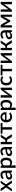

<svg xmlns="http://www.w3.org/2000/svg" viewBox="3970 -4530 729 8710"><g transform="rotate(-90 4335.0 -175.5)"><path d="M183.5 -262.5 7 0H103C110.3 0 116.2 -2.2 120.8 -6.5C125.2 -10.8 129.3 -15.7 133 -21L239.5 -180C244.5 -187.7 248.5 -197.3 251.5 -209L369 -21C372 -15.7 375.9 -10.8 380.8 -6.5C385.6 -2.2 392.2 0 400.5 0H503.5L327 -267.5L496.5 -510H398C387.7 -510 379.2 -504.3 372.5 -493L275 -346.5C268 -334.8 263.2 -324.2 260.5 -314.5L145.5 -495C142.5 -500 139.1 -503.8 135.3 -506.2C131.4 -508.8 125.3 -510 117 -510H14Z M905 0H953V-324C953 -353 948.9 -379.4 940.8 -403.2C932.6 -427.1 920.8 -447.7 905.2 -465C889.8 -482.3 870.6 -495.8 847.8 -505.3C824.9 -514.8 798.8 -519.5 769.5 -519.5C689.8 -519.5 621.2 -492.7 563.5 -439L583 -404C586.3 -398.3 590.6 -393.6 595.8 -389.8C600.9 -385.9 607.2 -384 614.5 -384C623.5 -384 632 -386.6 640 -391.8C648 -396.9 657.2 -402.5 667.5 -408.5C677.8 -414.5 690 -420.1 704 -425.3C718 -430.4 735.3 -433 756 -433C786.3 -433 809.3 -424 825 -406C840.7 -388 848.5 -360.7 848.5 -324V-290C790.5 -288.7 741.8 -283.2 702.2 -273.5C662.8 -263.8 630.9 -251.6 606.8 -236.8C582.6 -221.9 565.2 -205.2 554.8 -186.5C544.2 -167.8 539 -148.7 539 -129C539 -106 542.8 -86 550.2 -69C557.8 -52 568 -37.8 581 -26.3C594 -14.8 609.4 -6.2 627.2 -0.5C645.1 5.2 664.3 8 685 8C703.7 8 720.8 6.4 736.2 3.2C751.8 0.1 766.2 -4.7 779.8 -11C793.2 -17.3 806.3 -25 819 -34C831.7 -43 844.5 -53.5 857.5 -65.5L868 -24C871.7 -14.3 876.2 -7.9 881.5 -4.8C886.8 -1.6 894.7 0 905 0ZM717.5 -67C706.5 -67 696.4 -68.3 687.3 -70.8C678.1 -73.3 670.1 -77.3 663.3 -82.8C656.4 -88.3 651.1 -95.3 647.2 -103.8C643.4 -112.3 641.5 -122.5 641.5 -134.5C641.5 -146.8 645.1 -158.1 652.2 -168.3C659.4 -178.4 671.2 -187.3 687.5 -195C703.8 -202.7 725.2 -208.8 751.5 -213.5C777.8 -218.2 810.2 -221.3 848.5 -223V-128C829.5 -108.3 809.9 -93.2 789.8 -82.8C769.6 -72.2 745.5 -67 717.5 -67Z M1078.5 169.5H1186V-46.5C1202.7 -29.5 1221.5 -16.2 1242.5 -6.8C1263.5 2.8 1289 7.5 1319 7.5C1353 7.5 1383.5 0.8 1410.5 -12.8C1437.5 -26.2 1460.5 -44.9 1479.5 -68.8C1498.5 -92.6 1513.1 -120.8 1523.2 -153.2C1533.4 -185.8 1538.5 -220.8 1538.5 -258.5C1538.5 -300.5 1533.9 -337.8 1524.8 -370.2C1515.6 -402.8 1502.7 -430 1486 -452C1469.3 -474 1449.3 -490.8 1426 -502.2C1402.7 -513.8 1376.7 -519.5 1348 -519.5C1330 -519.5 1313.1 -517.5 1297.3 -513.5C1281.4 -509.5 1266.6 -503.8 1252.8 -496.5C1238.9 -489.2 1226 -480.3 1214 -470C1202 -459.7 1190.7 -448.3 1180 -436L1171.5 -489.5C1167.5 -503.2 1158.2 -510 1143.5 -510H1078.5ZM1312 -433C1330 -433 1346.2 -429.8 1360.5 -423.5C1374.8 -417.2 1387 -407 1397 -393C1407 -379 1414.7 -360.9 1420 -338.7C1425.3 -316.6 1428 -289.8 1428 -258.5C1428 -197.8 1416.2 -152.2 1392.8 -121.5C1369.2 -90.8 1336.5 -75.5 1294.5 -75.5C1272.8 -75.5 1253.1 -79.4 1235.2 -87.2C1217.4 -95.1 1201 -108.7 1186 -128V-364.5C1203 -386.5 1221.3 -403.4 1241 -415.2C1260.7 -427.1 1284.3 -433 1312 -433Z M1971.5 0H2019.5V-324C2019.5 -353 2015.4 -379.4 2007.2 -403.2C1999.1 -427.1 1987.2 -447.7 1971.8 -465C1956.2 -482.3 1937.1 -495.8 1914.2 -505.3C1891.4 -514.8 1865.3 -519.5 1836 -519.5C1756.3 -519.5 1687.7 -492.7 1630 -439L1649.5 -404C1652.8 -398.3 1657.1 -393.6 1662.2 -389.8C1667.4 -385.9 1673.7 -384 1681 -384C1690 -384 1698.5 -386.6 1706.5 -391.8C1714.5 -396.9 1723.7 -402.5 1734 -408.5C1744.3 -414.5 1756.5 -420.1 1770.5 -425.3C1784.5 -430.4 1801.8 -433 1822.5 -433C1852.8 -433 1875.8 -424 1891.5 -406C1907.2 -388 1915 -360.7 1915 -324V-290C1857 -288.7 1808.2 -283.2 1768.8 -273.5C1729.2 -263.8 1697.4 -251.6 1673.2 -236.8C1649.1 -221.9 1631.8 -205.2 1621.2 -186.5C1610.8 -167.8 1605.5 -148.7 1605.5 -129C1605.5 -106 1609.2 -86 1616.8 -69C1624.2 -52 1634.5 -37.8 1647.5 -26.3C1660.5 -14.8 1675.9 -6.2 1693.8 -0.5C1711.6 5.2 1730.8 8 1751.5 8C1770.2 8 1787.2 6.4 1802.8 3.2C1818.2 0.1 1832.8 -4.7 1846.2 -11C1859.8 -17.3 1872.8 -25 1885.5 -34C1898.2 -43 1911 -53.5 1924 -65.5L1934.5 -24C1938.2 -14.3 1942.7 -7.9 1948 -4.8C1953.3 -1.6 1961.2 0 1971.5 0ZM1784 -67C1773 -67 1762.9 -68.3 1753.8 -70.8C1744.6 -73.3 1736.6 -77.3 1729.8 -82.8C1722.9 -88.3 1717.6 -95.3 1713.8 -103.8C1709.9 -112.3 1708 -122.5 1708 -134.5C1708 -146.8 1711.6 -158.1 1718.8 -168.3C1725.9 -178.4 1737.7 -187.3 1754 -195C1770.3 -202.7 1791.7 -208.8 1818 -213.5C1844.3 -218.2 1876.7 -221.3 1915 -223V-128C1896 -108.3 1876.4 -93.2 1856.3 -82.8C1836.1 -72.2 1812 -67 1784 -67Z M2452 -481 2355 -328C2348.3 -317 2340.3 -308.8 2331 -303.5C2321.7 -298.2 2310 -295.5 2296 -295.5H2252.5V-510H2145V0.5H2252.5V-223.5H2303C2317.3 -223.5 2330.2 -220.5 2341.5 -214.5C2352.8 -208.5 2362 -199.2 2369 -186.5L2455.5 -37.5C2462.8 -25.2 2471.8 -15.8 2482.3 -9.5C2492.8 -3.2 2507.5 0 2526.5 0H2600.5L2474 -210.5C2465.3 -225.5 2455.6 -237.7 2444.8 -247.2C2433.9 -256.7 2420.3 -263.8 2404 -268.5C2416.7 -272.8 2427.3 -279 2436 -287C2444.7 -295 2453 -305.5 2461 -318.5L2586.5 -510H2502.5C2492.5 -510 2482.9 -507.3 2473.7 -502C2464.6 -496.7 2457.3 -489.7 2452 -481Z M2623 -510V-429H2811.5V0H2919V-429H3107V-510Z M3381.5 -518C3343.8 -518 3310.1 -511.4 3280.2 -498.2C3250.4 -485.1 3225.1 -467.2 3204.2 -444.5C3183.4 -421.8 3167.4 -395.2 3156.2 -364.5C3145.1 -333.8 3139.5 -300.8 3139.5 -265.5C3139.5 -221.2 3145.7 -182 3158.2 -148C3170.7 -114 3188.1 -85.5 3210.2 -62.5C3232.4 -39.5 3258.6 -22.1 3288.7 -10.3C3318.9 1.6 3351.7 7.5 3387 7.5C3405 7.5 3423.5 6.1 3442.5 3.2C3461.5 0.4 3480 -4.3 3498 -10.8C3516 -17.3 3533 -25.7 3549 -36C3565 -46.3 3579.3 -59 3592 -74L3561.5 -113.5C3556.8 -120.2 3550.2 -123.5 3541.5 -123.5C3534.8 -123.5 3527.5 -121.1 3519.5 -116.3C3511.5 -111.4 3501.8 -106.1 3490.5 -100.3C3479.2 -94.4 3465.8 -89.1 3450.5 -84.2C3435.2 -79.4 3417 -77 3396 -77C3374 -77 3354.1 -80.4 3336.2 -87.2C3318.4 -94.1 3303.1 -104.5 3290.2 -118.5C3277.4 -132.5 3267.2 -150.1 3259.5 -171.2C3251.8 -192.4 3247.3 -217.5 3246 -246.5H3573.5C3583.2 -246.5 3589.8 -249.3 3593.5 -255C3597.2 -260.7 3599 -271.8 3599 -288.5C3599 -324.8 3593.6 -357.2 3582.7 -385.7C3571.9 -414.2 3556.8 -438.3 3537.5 -458C3518.2 -477.7 3495.2 -492.6 3468.5 -502.7C3441.8 -512.9 3412.8 -518 3381.5 -518ZM3383.5 -440C3402.8 -440 3419.9 -436.7 3434.7 -430.2C3449.6 -423.7 3462 -414.7 3472 -403.2C3482 -391.7 3489.6 -378.2 3494.7 -362.7C3499.9 -347.2 3502.5 -330.5 3502.5 -312.5H3249C3255 -352.8 3269.2 -384.2 3291.5 -406.5C3313.8 -428.8 3344.5 -440 3383.5 -440Z M3699 169.5H3806.5V-46.5C3823.2 -29.5 3842 -16.2 3863 -6.8C3884 2.8 3909.5 7.5 3939.5 7.5C3973.5 7.5 4004 0.8 4031 -12.8C4058 -26.2 4081 -44.9 4100 -68.8C4119 -92.6 4133.6 -120.8 4143.8 -153.2C4153.9 -185.8 4159 -220.8 4159 -258.5C4159 -300.5 4154.4 -337.8 4145.2 -370.2C4136.1 -402.8 4123.2 -430 4106.5 -452C4089.8 -474 4069.8 -490.8 4046.5 -502.2C4023.2 -513.8 3997.2 -519.5 3968.5 -519.5C3950.5 -519.5 3933.6 -517.5 3917.8 -513.5C3901.9 -509.5 3887.1 -503.8 3873.2 -496.5C3859.4 -489.2 3846.5 -480.3 3834.5 -470C3822.5 -459.7 3811.2 -448.3 3800.5 -436L3792 -489.5C3788 -503.2 3778.7 -510 3764 -510H3699ZM3932.5 -433C3950.5 -433 3966.7 -429.8 3981 -423.5C3995.3 -417.2 4007.5 -407 4017.5 -393C4027.5 -379 4035.2 -360.9 4040.5 -338.7C4045.8 -316.6 4048.5 -289.8 4048.5 -258.5C4048.5 -197.8 4036.8 -152.2 4013.2 -121.5C3989.8 -90.8 3957 -75.5 3915 -75.5C3893.3 -75.5 3873.6 -79.4 3855.8 -87.2C3837.9 -95.1 3821.5 -108.7 3806.5 -128V-364.5C3823.5 -386.5 3841.8 -403.4 3861.5 -415.2C3881.2 -427.1 3904.8 -433 3932.5 -433Z M4263 0.5H4328C4336.3 0.5 4343.8 -2.4 4350.5 -8.2C4357.2 -14.1 4362.5 -20.2 4366.5 -26.5C4406.8 -82.2 4443.2 -132.2 4475.5 -176.5C4489.2 -195.5 4502.7 -214.1 4516 -232.3C4529.3 -250.4 4541.3 -266.7 4551.8 -281C4562.3 -295.3 4570.8 -307.1 4577.3 -316.3C4583.8 -325.4 4587.3 -330.3 4588 -331C4591.3 -335.7 4594.7 -341.1 4598 -347.2C4601.3 -353.4 4604.7 -360.2 4608 -367.5C4606.7 -358.8 4605.7 -350.3 4605 -342C4604.3 -333.7 4604 -326.2 4604 -319.5V0H4711.5V-510H4646.5C4638.2 -510 4630.7 -507.2 4624 -501.5C4617.3 -495.8 4612 -489.7 4608 -483C4567.3 -427.3 4530.8 -377.3 4498.5 -333C4484.8 -314 4471.4 -295.4 4458.3 -277.2C4445.1 -259.1 4433.3 -242.8 4422.8 -228.5C4412.3 -214.2 4403.7 -202.5 4397 -193.5C4390.3 -184.5 4386.8 -179.7 4386.5 -179C4379.5 -169 4372.7 -156.3 4366 -141C4367.3 -149.7 4368.4 -158.2 4369.3 -166.8C4370.1 -175.2 4370.5 -183.2 4370.5 -190.5V-510H4263Z M5203 -410 5231.5 -449C5209.5 -471 5184.4 -488 5156.2 -500C5128.1 -512 5095.5 -518 5058.5 -518C5018.8 -518 4983.8 -511.4 4953.5 -498.2C4923.2 -485.1 4897.8 -466.8 4877.2 -443.5C4856.8 -420.2 4841.2 -392.4 4830.5 -360.2C4819.8 -328.1 4814.5 -293.2 4814.5 -255.5C4814.5 -213.8 4820.4 -176.8 4832.2 -144.3C4844.1 -111.8 4860.2 -84.3 4880.8 -61.8C4901.2 -39.3 4925.2 -22.1 4952.8 -10.3C4980.2 1.6 5009.8 7.5 5041.5 7.5C5059.8 7.5 5078 6.1 5096 3.2C5114 0.4 5131.3 -4.3 5148 -10.8C5164.7 -17.3 5180.5 -25.7 5195.5 -36C5210.5 -46.3 5224.2 -59 5236.5 -74L5206 -113.5C5201.3 -120.2 5194.7 -123.5 5186 -123.5C5179 -123.5 5172.4 -121 5166.3 -116C5160.1 -111 5152.7 -105.5 5144 -99.5C5135.3 -93.5 5124.5 -88 5111.5 -83C5098.5 -78 5081.7 -75.5 5061 -75.5C5040 -75.5 5021.1 -79.5 5004.3 -87.5C4987.4 -95.5 4973.1 -107.2 4961.3 -122.5C4949.4 -137.8 4940.3 -156.7 4934 -179C4927.7 -201.3 4924.5 -226.8 4924.5 -255.5C4924.5 -283.2 4927.4 -308.1 4933.2 -330.3C4939.1 -352.4 4947.9 -371.3 4959.8 -386.8C4971.6 -402.3 4986.3 -414.2 5003.8 -422.5C5021.3 -430.8 5041.7 -435 5065 -435C5083 -435 5098 -433 5110 -429C5122 -425 5132.3 -420.6 5140.8 -415.8C5149.3 -410.9 5156.6 -406.5 5162.8 -402.5C5168.9 -398.5 5174.8 -396.5 5180.5 -396.5C5186.2 -396.5 5190.5 -397.7 5193.5 -400C5196.5 -402.3 5199.7 -405.7 5203 -410Z M5269.5 -510V-429H5458V0H5565.5V-429H5753.5V-510Z M5832 0.5H5897C5905.3 0.5 5912.8 -2.4 5919.5 -8.2C5926.2 -14.1 5931.5 -20.2 5935.5 -26.5C5975.8 -82.2 6012.2 -132.2 6044.5 -176.5C6058.2 -195.5 6071.7 -214.1 6085 -232.3C6098.3 -250.4 6110.3 -266.7 6120.8 -281C6131.3 -295.3 6139.8 -307.1 6146.3 -316.3C6152.8 -325.4 6156.3 -330.3 6157 -331C6160.3 -335.7 6163.7 -341.1 6167 -347.2C6170.3 -353.4 6173.7 -360.2 6177 -367.5C6175.7 -358.8 6174.7 -350.3 6174 -342C6173.3 -333.7 6173 -326.2 6173 -319.5V0H6280.5V-510H6215.5C6207.2 -510 6199.7 -507.2 6193 -501.5C6186.3 -495.8 6181 -489.7 6177 -483C6136.3 -427.3 6099.8 -377.3 6067.5 -333C6053.8 -314 6040.4 -295.4 6027.3 -277.2C6014.1 -259.1 6002.3 -242.8 5991.8 -228.5C5981.3 -214.2 5972.7 -202.5 5966 -193.5C5959.3 -184.5 5955.8 -179.7 5955.5 -179C5948.5 -169 5941.7 -156.3 5935 -141C5936.3 -149.7 5937.4 -158.2 5938.3 -166.8C5939.1 -175.2 5939.5 -183.2 5939.5 -190.5V-510H5832Z M6718.5 -481 6621.5 -328C6614.8 -317 6606.8 -308.8 6597.5 -303.5C6588.2 -298.2 6576.5 -295.5 6562.5 -295.5H6519V-510H6411.5V0.5H6519V-223.5H6569.5C6583.8 -223.5 6596.7 -220.5 6608 -214.5C6619.3 -208.5 6628.5 -199.2 6635.5 -186.5L6722 -37.5C6729.3 -25.2 6738.3 -15.8 6748.8 -9.5C6759.3 -3.2 6774 0 6793 0H6867L6740.5 -210.5C6731.8 -225.5 6722.1 -237.7 6711.3 -247.2C6700.4 -256.7 6686.8 -263.8 6670.5 -268.5C6683.2 -272.8 6693.8 -279 6702.5 -287C6711.2 -295 6719.5 -305.5 6727.5 -318.5L6853 -510H6769C6759 -510 6749.4 -507.3 6740.2 -502C6731.1 -496.7 6723.8 -489.7 6718.5 -481Z M7271.5 0H7319.5V-324C7319.5 -353 7315.4 -379.4 7307.2 -403.2C7299.1 -427.1 7287.2 -447.7 7271.8 -465C7256.2 -482.3 7237.1 -495.8 7214.2 -505.3C7191.4 -514.8 7165.3 -519.5 7136 -519.5C7056.3 -519.5 6987.7 -492.7 6930 -439L6949.5 -404C6952.8 -398.3 6957.1 -393.6 6962.2 -389.8C6967.4 -385.9 6973.7 -384 6981 -384C6990 -384 6998.5 -386.6 7006.5 -391.8C7014.5 -396.9 7023.7 -402.5 7034 -408.5C7044.3 -414.5 7056.5 -420.1 7070.5 -425.3C7084.5 -430.4 7101.8 -433 7122.5 -433C7152.8 -433 7175.8 -424 7191.5 -406C7207.2 -388 7215 -360.7 7215 -324V-290C7157 -288.7 7108.2 -283.2 7068.8 -273.5C7029.2 -263.8 6997.4 -251.6 6973.2 -236.8C6949.1 -221.9 6931.8 -205.2 6921.2 -186.5C6910.8 -167.8 6905.5 -148.7 6905.5 -129C6905.5 -106 6909.2 -86 6916.8 -69C6924.2 -52 6934.5 -37.8 6947.5 -26.3C6960.5 -14.8 6975.9 -6.2 6993.8 -0.5C7011.6 5.2 7030.8 8 7051.5 8C7070.2 8 7087.2 6.4 7102.8 3.2C7118.2 0.1 7132.8 -4.7 7146.2 -11C7159.8 -17.3 7172.8 -25 7185.5 -34C7198.2 -43 7211 -53.5 7224 -65.5L7234.5 -24C7238.2 -14.3 7242.7 -7.9 7248 -4.8C7253.3 -1.6 7261.2 0 7271.5 0ZM7084 -67C7073 -67 7062.9 -68.3 7053.8 -70.8C7044.6 -73.3 7036.6 -77.3 7029.8 -82.8C7022.9 -88.3 7017.6 -95.3 7013.8 -103.8C7009.9 -112.3 7008 -122.5 7008 -134.5C7008 -146.8 7011.6 -158.1 7018.8 -168.3C7025.9 -178.4 7037.7 -187.3 7054 -195C7070.3 -202.7 7091.7 -208.8 7118 -213.5C7144.3 -218.2 7176.7 -221.3 7215 -223V-128C7196 -108.3 7176.4 -93.2 7156.3 -82.8C7136.1 -72.2 7112 -67 7084 -67Z M7712 -250 7573.5 -487C7568.2 -496.7 7561.9 -503.2 7554.8 -506.5C7547.6 -509.8 7540.3 -511.5 7533 -511.5H7445V0H7542V-308.5C7542 -319.2 7541.2 -331.4 7539.8 -345.2C7538.2 -359.1 7536.5 -371.8 7534.5 -383.5L7700 -90.5C7703.3 -84.5 7707.6 -79.8 7712.8 -76.2C7717.9 -72.8 7723.8 -71 7730.5 -71H7742C7748.7 -71 7754.7 -72.8 7760 -76.2C7765.3 -79.8 7769.7 -84.5 7773 -90.5L7935.5 -382.5C7933.5 -370.8 7931.8 -358.2 7930.5 -344.8C7929.2 -331.2 7928.5 -319.2 7928.5 -308.5V0H8025V-511.5H7937.5C7930.2 -511.5 7922.8 -509.9 7915.5 -506.8C7908.2 -503.6 7902 -497 7897 -487L7760.5 -250C7755.8 -241.3 7751.5 -232 7747.5 -222C7743.5 -212 7739.7 -202 7736 -192C7732.3 -202 7728.6 -212 7724.7 -222C7720.9 -232 7716.7 -241.3 7712 -250Z M8156.5 0.5H8221.5C8229.8 0.5 8237.3 -2.4 8244 -8.2C8250.7 -14.1 8256 -20.2 8260 -26.5C8300.3 -82.2 8336.7 -132.2 8369 -176.5C8382.7 -195.5 8396.2 -214.1 8409.5 -232.3C8422.8 -250.4 8434.8 -266.7 8445.3 -281C8455.8 -295.3 8464.3 -307.1 8470.8 -316.3C8477.3 -325.4 8480.8 -330.3 8481.5 -331C8484.8 -335.7 8488.2 -341.1 8491.5 -347.2C8494.8 -353.4 8498.2 -360.2 8501.5 -367.5C8500.2 -358.8 8499.2 -350.3 8498.5 -342C8497.8 -333.7 8497.5 -326.2 8497.5 -319.5V0H8605V-510H8540C8531.7 -510 8524.2 -507.2 8517.5 -501.5C8510.8 -495.8 8505.5 -489.7 8501.5 -483C8460.8 -427.3 8424.3 -377.3 8392 -333C8378.3 -314 8364.9 -295.4 8351.8 -277.2C8338.6 -259.1 8326.8 -242.8 8316.3 -228.5C8305.8 -214.2 8297.2 -202.5 8290.5 -193.5C8283.8 -184.5 8280.3 -179.7 8280 -179C8273 -169 8266.2 -156.3 8259.5 -141C8260.8 -149.7 8261.9 -158.2 8262.8 -166.8C8263.6 -175.2 8264 -183.2 8264 -190.5V-510H8156.5Z"/></g></svg>

Font: Lato Semibold
Style: Regular
Weight: 600
Designer: Lukasz Dziedzic
Foundry: tyPoland Lukasz Dziedzic
Version: Version 2.006; 2014-01-15